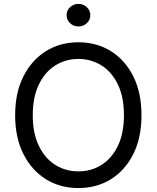

<svg xmlns="http://www.w3.org/2000/svg" viewBox="-20 -954 803 984"><path d="M381.8 9.8Q288.1 9.8 215.1 -35.6Q142.1 -81.1 99.9 -164.8Q57.6 -248.5 57.6 -363.3Q57.6 -478.5 99.9 -562.3Q142.1 -646 215.1 -691.7Q288.1 -737.3 381.8 -737.3Q475.6 -737.3 548.6 -691.7Q621.6 -646 663.3 -562.3Q705.1 -478.5 705.1 -363.3Q705.1 -248.5 663.3 -164.8Q621.6 -81.1 548.6 -35.6Q475.6 9.8 381.8 9.8ZM381.8 -75.7Q446.8 -75.7 499.8 -108.6Q552.7 -141.6 584 -206.1Q615.2 -270.5 615.2 -363.3Q615.2 -457 584 -521.5Q552.7 -585.9 499.8 -618.9Q446.8 -651.9 381.8 -651.9Q316.4 -651.9 263.4 -618.7Q210.4 -585.4 179.2 -521Q147.9 -456.5 147.9 -363.3Q147.9 -270.5 179.2 -206.3Q210.4 -142.1 263.4 -108.9Q316.4 -75.7 381.8 -75.7ZM381.8 -818.4Q356.9 -818.4 339.1 -835.2Q321.3 -852.1 321.3 -876Q321.3 -900.4 339.1 -917.2Q356.9 -934.1 381.8 -934.1Q407.2 -934.1 425 -917.2Q442.9 -900.4 442.9 -876Q442.9 -852.1 425 -835.2Q407.2 -818.4 381.8 -818.4Z"/></svg>

Font: Inter 16pt
Style: Regular
Weight: 400
Version: Version 4.001;git-66647c0bb